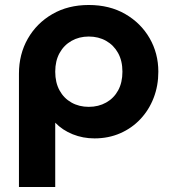

<svg xmlns="http://www.w3.org/2000/svg" viewBox="-20 -540 684 770"><path d="M56 210V-244.5Q56 -322.5 91.5 -384.8Q127 -447 190 -483.5Q253 -520 336 -520Q419.5 -520 482.2 -483.8Q545 -447.5 580 -386.8Q615 -326 615 -252.5Q615 -196 596.2 -147.5Q577.5 -99 543.2 -62.5Q509 -26 462 -5.5Q415 15 359 15Q312.5 15 271.5 -1.5Q230.5 -18 201.5 -48V210ZM336 -111.5Q375 -111.5 405.8 -128.8Q436.5 -146 453.8 -177.5Q471 -209 471 -252.5Q471 -296 453.5 -327.5Q436 -359 405.5 -376.2Q375 -393.5 336 -393.5Q297.5 -393.5 267 -376.2Q236.5 -359 219 -327.5Q201.5 -296 201.5 -252.5Q201.5 -209 218.8 -177.5Q236 -146 266.5 -128.8Q297 -111.5 336 -111.5Z"/></svg>

Font: Geologica Roman SemiBold
Style: Regular
Weight: 600
Designer: Sindre Bremnes, Frode Helland
Foundry: Monokrom Skriftforlag AS
Version: Version 1.010;gftools[0.9.28]